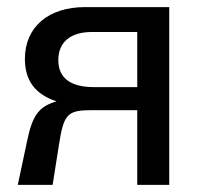

<svg xmlns="http://www.w3.org/2000/svg" viewBox="-20 -520 576 540"><path d="M366 -275H244C178 -275 144 -301 144 -351C144 -402 179 -430 238 -430H366ZM456 -500H219C117 -500 50 -445 50 -354C50 -296 77 -255 139 -235C92 -221 72 -199 57 -127L30 0H128L146 -114C159 -197 169 -210 234 -210H366V0H456Z"/></svg>

Font: Perun
Style: Regular
Weight: 400
Foundry: Copyright (c) Stefan Peev, Context Ltd, 2016
Version: Version 1.089